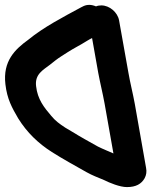

<svg xmlns="http://www.w3.org/2000/svg" viewBox="-37 -714 670 782"><path d="M363 -418 338 -559C332 -556 326 -553 318 -548C288 -529 266 -519 238 -501L213 -485C197 -475 181 -462 166 -450C139 -429 104 -412 110 -363C116 -309 143 -276 171 -243C188 -222 206 -209 229 -194L256 -178C288 -158 328 -136 362 -117C384 -106 403 -99 425 -89L389 -292C381 -336 371 -375 363 -418ZM448 -631 486 -418C493 -377 504 -335 512 -291L558 -30C561 -15 559 -1 552 12C539 35 517 48 480 48C451 48 410 31 386 19C360 8 340 1 315 -13C269 -39 218 -67 174 -95C119 -130 73 -174 37 -232C12 -275 -8 -310 -15 -371C-26 -465 24 -513 78 -552C140 -603 219 -644 293 -684L303 -689C318 -696 335 -696 354 -688C361 -691 369 -692 376 -692C409 -692 442 -664 448 -631Z"/></svg>

Font: Blanket
Style: ReversedObl
Weight: 700
Foundry: Cannot Into Space Fonts
Version: Version 0.9